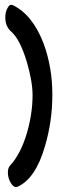

<svg xmlns="http://www.w3.org/2000/svg" viewBox="-20 -802 259 797"><path d="M197.3 -409.2Q197.3 -522.5 161.1 -621.1Q115.2 -741.2 32.2 -781.2Q29.3 -782.2 26.4 -782.2Q18.6 -782.2 11.7 -769.5Q2 -752.9 2 -729.5Q2 -692.4 26.4 -670.9Q62.5 -639.6 90.8 -546.9Q115.2 -463.9 115.2 -407.2Q115.2 -331.1 91.8 -250Q65.4 -161.1 20.5 -113.3Q12.7 -103.5 12.7 -85.9Q12.7 -64.5 23.4 -44.9Q34.2 -25.4 46.9 -25.4Q49.8 -25.4 51.8 -26.4Q127.9 -59.6 167 -196.3Q197.3 -298.8 197.3 -409.2Z"/></svg>

Font: Lazy Dog
Style: Regular
Weight: 400
Version: July 2001 - Freeware